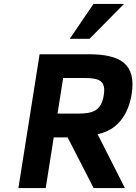

<svg xmlns="http://www.w3.org/2000/svg" viewBox="-20 -950 689 970"><path d="M645.2 -475C669.5 -628.3 586.9 -676 426.1 -676H180.1L73 0H211L251.5 -256H321.5L453 0H611L473.1 -272C567.4 -291.1 627.5 -363 645.2 -475ZM504.3 -469C491.9 -391 450.8 -376 371.6 -376H270.6L299.1 -556H406.1C481.8 -556 515.9 -542.2 504.3 -469ZM432.4 -754 606.3 -930H452.3L332.4 -754Z"/></svg>

Font: Fog Sans
Style: It
Weight: 700
Foundry: Intel Corporation
Version: Version 1.00